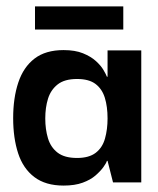

<svg xmlns="http://www.w3.org/2000/svg" viewBox="-20 -568 493 598"><path d="M178 10Q122 10 87 -16.5Q52 -43 36.5 -90.5Q21 -138 21 -200Q21 -263 37 -311Q53 -359 87.5 -385.5Q122 -412 178 -412Q214 -412 238.5 -402Q263 -392 278.5 -378Q294 -364 302 -350.5Q310 -337 313 -329H315V-411H420V0H332L315 -67H313Q311 -60 302 -47.5Q293 -35 277.5 -21.5Q262 -8 237.5 1Q213 10 178 10ZM220 -76Q257 -76 278 -92Q299 -108 307 -136.5Q315 -165 315 -199Q315 -236 306.5 -263.5Q298 -291 277.5 -306.5Q257 -322 220 -322Q181 -322 159.5 -305Q138 -288 129.5 -260.5Q121 -233 121 -199Q121 -165 129.5 -137Q138 -109 159.5 -92.5Q181 -76 220 -76ZM89 -476V-548H364V-476Z"/></svg>

Font: Darker Grotesque Light
Style: Bold
Weight: 700
Version: Version 1.000;gftools[0.9.28]